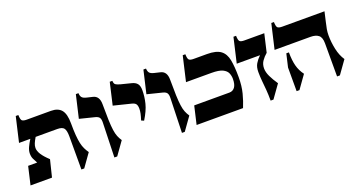

<svg xmlns="http://www.w3.org/2000/svg" viewBox="-43 -1081 2944 1597"><g transform="rotate(-20 1429.0 -282.5)"><path d="M175 -278Q175 -252 194.5 -221Q214 -190 257 -150L220 0H30L67 -160H147Q134 -183 124.5 -203Q115 -223 115 -251Q115 -277 128.5 -306Q142 -335 161 -365H61L112 -585H135Q136 -545 146.5 -535Q157 -525 187 -525H401Q464 -525 493.5 -489Q523 -453 523 -370Q523 -307 526.5 -264.5Q530 -222 536.5 -192Q543 -162 554 -139.5Q565 -117 580 -95L498 20H473V-273Q473 -324 458.5 -344.5Q444 -365 399 -365H208Q192 -338 183.5 -318Q175 -298 175 -278Z M824 -430Q824 -345 826 -290Q828 -235 833 -199.5Q838 -164 847.5 -140.5Q857 -117 872 -95L790 20H765L774 -285Q775 -314 766 -328.5Q757 -343 729 -350L597 -383L644 -585H667Q668 -560 678.5 -547Q689 -534 719 -527L769 -515Q824 -503 824 -430Z M1175 -427Q1175 -369 1160.5 -311.5Q1146 -254 1102 -183L1079 -193Q1090 -227 1094.5 -249Q1099 -271 1099 -291Q1099 -317 1090 -331Q1081 -345 1052 -352L899 -390L944 -585H967Q968 -560 979 -551.5Q990 -543 1019 -535L1110 -512Q1144 -504 1159.5 -484.5Q1175 -465 1175 -427Z M1422 -430Q1422 -345 1424 -290Q1426 -235 1431 -199.5Q1436 -164 1445.5 -140.5Q1455 -117 1470 -95L1388 20H1363L1372 -285Q1373 -314 1364 -328.5Q1355 -343 1327 -350L1195 -383L1242 -585H1265Q1266 -560 1276.5 -547Q1287 -534 1317 -527L1367 -515Q1422 -503 1422 -430Z M1783 -525Q1864 -525 1903 -496Q1942 -467 1953.5 -407Q1965 -347 1965 -255Q1965 -176 1949 -114.5Q1933 -53 1911 0H1500L1537 -160H1849Q1879 -160 1897 -184Q1915 -208 1915 -258Q1915 -285 1904.5 -309.5Q1894 -334 1862 -349.5Q1830 -365 1764 -365H1539L1590 -585H1613Q1614 -545 1624.5 -535Q1635 -525 1665 -525Z M2290 -525 2253 -365Q2226 -342 2207 -314.5Q2188 -287 2188 -250Q2188 -216 2206.5 -177.5Q2225 -139 2255 -95L2173 20H2148Q2148 -33 2144.5 -75.5Q2141 -118 2137 -157Q2133 -196 2133 -239Q2133 -282 2150 -310.5Q2167 -339 2194 -365H1988L2039 -585H2062Q2063 -545 2073.5 -535Q2084 -525 2114 -525Z M2786 -325Q2786 -264 2799.5 -201.5Q2813 -139 2843 -95L2761 20H2736V-273Q2736 -326 2711 -345.5Q2686 -365 2641 -365H2323L2374 -585H2397Q2398 -545 2408.5 -535Q2419 -525 2449 -525H2823Q2812 -474 2803.5 -439.5Q2795 -405 2790.5 -379Q2786 -353 2786 -325ZM2378 -189 2405 -305H2428Q2428 -234 2441 -185Q2454 -136 2485 -95L2403 20H2378Z"/></g></svg>

Font: Bona Nova SC
Style: Bold
Weight: 700
Designer: Mateusz Machalski
Foundry: Capitalics
Version: Version 4.001; ttfautohint (v1.8.4.7-5d5b)